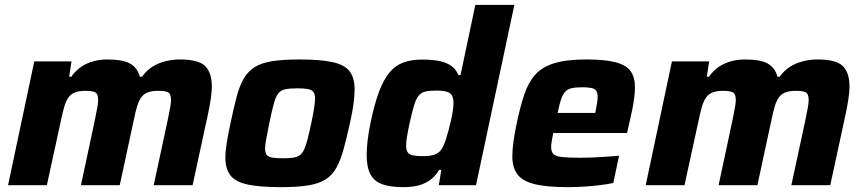

<svg xmlns="http://www.w3.org/2000/svg" viewBox="-20 -763 3555 791"><path d="M13.2 0 121.2 -510H274.5L264.8 -446.8H273.6Q291.8 -472.6 314.9 -488.1Q338 -503.5 365.3 -510.7Q392.6 -518 421.8 -518Q487.5 -518 517.1 -500.4Q546.8 -482.7 555.9 -446.8H564.8Q583.4 -472.6 607.9 -488.1Q632.5 -503.5 661.6 -510.7Q690.8 -518 721.5 -518Q798.7 -518 825.8 -490.3Q852.8 -462.6 852.8 -406.1Q852.8 -386.2 848.4 -356.2Q844 -326.1 837.1 -294.1L773.5 0H613.2L671 -268.5Q676.6 -295.3 680.6 -317.1Q684.6 -339 684.6 -350.8Q684.6 -376.1 672.7 -382.5Q660.9 -388.8 632.9 -388.8Q605.8 -388.8 589.1 -382.5Q572.4 -376.3 562.1 -362.1Q551.8 -347.8 544.5 -323.8Q537.3 -299.7 530.2 -263.9L473.3 0H313.5L370.8 -268.5Q376.3 -295.3 380.3 -317.1Q384.3 -339 384.3 -350.8Q384.3 -376.1 372.5 -382.5Q360.6 -388.8 332.6 -388.8Q305.6 -388.8 288.9 -382.3Q272.2 -375.7 261.9 -361.2Q251.6 -346.7 244.6 -322.6Q237.6 -298.6 230.5 -263.9L173 0Z M1137.9 8Q1049.3 8 999.2 -3Q949.2 -14 928.9 -41.1Q908.5 -68.1 908.5 -114.3Q908.5 -140.7 914.3 -175.6Q920.1 -210.4 929.5 -255Q942.9 -319 954.9 -364.2Q966.8 -409.4 984.3 -439.4Q1001.8 -469.4 1029.5 -486.7Q1057.2 -504 1101.6 -511Q1146 -518 1212.3 -518Q1300.9 -518 1350.5 -507Q1400.2 -496 1420.6 -468.9Q1440.9 -441.9 1440.9 -394.7Q1440.9 -368.3 1436.2 -333.7Q1431.5 -299 1421.5 -255Q1407.5 -191 1394.8 -145.8Q1382.1 -100.6 1365.1 -70.6Q1348.2 -40.6 1320.6 -23.3Q1292.9 -6 1248.5 1Q1204.2 8 1137.9 8ZM1145.2 -110.9Q1171.2 -110.9 1188 -113.5Q1204.8 -116.1 1215.4 -123.9Q1226 -131.7 1233.3 -147.6Q1240.6 -163.5 1247.3 -189.8Q1254 -216.2 1262.2 -255Q1270.2 -292.3 1274 -316.9Q1277.9 -341.6 1277.9 -358Q1277.9 -375.8 1270.7 -384.6Q1263.6 -393.3 1247.9 -396.2Q1232.2 -399.1 1204.9 -399.1Q1172.5 -399.1 1153.9 -394.9Q1135.3 -390.7 1125 -376.1Q1114.6 -361.4 1107.2 -332.9Q1099.7 -304.5 1089.4 -255Q1081.8 -216.7 1077 -191.8Q1072.1 -166.9 1072.1 -151Q1072.1 -133.6 1079 -124.9Q1085.9 -116.3 1101.9 -113.6Q1117.9 -110.9 1145.2 -110.9Z M1641.4 8Q1589.1 8 1555.7 -3.6Q1522.3 -15.3 1506.4 -44.3Q1490.6 -73.4 1490.6 -124.9Q1490.6 -150.2 1494.4 -183.5Q1498.2 -216.8 1506.6 -257.5Q1522.6 -334.4 1541.4 -384.8Q1560.2 -435.1 1584.5 -464.3Q1608.8 -493.6 1642 -505.6Q1675.1 -517.6 1719.3 -517.6Q1754.7 -517.6 1784.2 -512.7Q1813.7 -507.9 1835.6 -494.2Q1857.5 -480.5 1868.9 -453.3H1877.2L1938.3 -743H2099.1L1941.1 0H1787.9L1798 -63.2H1789.2Q1770.7 -32.8 1746.3 -17.4Q1721.9 -2 1695.1 3Q1668.4 8 1641.4 8ZM1723.9 -119.6Q1747 -119.6 1762.6 -123.7Q1778.2 -127.7 1788.7 -136.6Q1799.1 -145.5 1806 -160.5Q1811.2 -170.8 1816.9 -188.2Q1822.6 -205.7 1828 -226.5Q1833.5 -247.2 1838.3 -268.4Q1843.2 -289.5 1845.7 -308.2Q1848.3 -326.8 1848.3 -338.9Q1848.3 -368.1 1833.6 -378.9Q1818.9 -389.8 1779.6 -389.8Q1751 -389.8 1733.5 -386.1Q1716.1 -382.4 1705 -369.2Q1693.9 -355.9 1685.8 -328.8Q1677.6 -301.8 1667.4 -255Q1660.4 -222.7 1656.8 -200.6Q1653.2 -178.4 1653.2 -163.4Q1653.2 -144.2 1660.1 -134.9Q1667 -125.6 1683 -122.6Q1698.9 -119.6 1723.9 -119.6Z M2318.7 8Q2231.2 8 2181.2 -4.7Q2131.2 -17.4 2111 -45.7Q2090.7 -73.9 2090.7 -117.9Q2090.7 -145.3 2095.3 -179.4Q2100 -213.4 2108.5 -254Q2123.1 -323.3 2139.8 -373.3Q2156.5 -423.3 2185.1 -455.4Q2213.8 -487.4 2263.9 -502.7Q2314.1 -518 2395.5 -518Q2474.2 -518 2517.8 -506.1Q2561.3 -494.2 2578.6 -469Q2595.9 -443.9 2595.9 -403.5Q2595.9 -384.5 2592.8 -359.7Q2589.6 -335 2584.2 -308.4Q2578.8 -281.8 2572.2 -254L2563.2 -215H2259.2Q2256.5 -199.5 2253.5 -183.8Q2250.5 -168.1 2250.5 -158.2Q2250.5 -138.2 2259.8 -128.6Q2269.1 -119 2295.7 -116Q2322.4 -113.1 2373.4 -113.1Q2393.2 -113.1 2419.8 -114.1Q2446.5 -115.1 2475.4 -117.2Q2504.3 -119.3 2530.5 -121.3L2506.6 -9.2Q2484.9 -4.3 2453.3 -0.4Q2421.8 3.6 2386.6 5.8Q2351.5 8 2318.7 8ZM2277.2 -297.7H2432.2L2434.7 -310.3Q2438.2 -328.5 2440.2 -341.2Q2442.2 -354 2442.2 -363.7Q2442.2 -381.1 2435.9 -389.5Q2429.6 -398 2415.6 -400.7Q2401.7 -403.4 2379.1 -403.4Q2351.7 -403.4 2335.1 -399.7Q2318.5 -396 2308.4 -385.1Q2298.4 -374.2 2291.3 -353.2Q2284.3 -332.3 2277.2 -297.7Z M2640.2 0 2748.2 -510H2901.5L2891.8 -446.8H2900.6Q2918.8 -472.6 2941.9 -488.1Q2965 -503.5 2992.3 -510.7Q3019.6 -518 3048.8 -518Q3114.5 -518 3144.1 -500.4Q3173.8 -482.7 3182.9 -446.8H3191.8Q3210.4 -472.6 3234.9 -488.1Q3259.5 -503.5 3288.6 -510.7Q3317.8 -518 3348.5 -518Q3425.7 -518 3452.8 -490.3Q3479.8 -462.6 3479.8 -406.1Q3479.8 -386.2 3475.4 -356.2Q3471 -326.1 3464.1 -294.1L3400.5 0H3240.2L3298 -268.5Q3303.6 -295.3 3307.6 -317.1Q3311.6 -339 3311.6 -350.8Q3311.6 -376.1 3299.7 -382.5Q3287.9 -388.8 3259.9 -388.8Q3232.8 -388.8 3216.1 -382.5Q3199.4 -376.3 3189.1 -362.1Q3178.8 -347.8 3171.5 -323.8Q3164.3 -299.7 3157.2 -263.9L3100.3 0H2940.5L2997.8 -268.5Q3003.3 -295.3 3007.3 -317.1Q3011.3 -339 3011.3 -350.8Q3011.3 -376.1 2999.5 -382.5Q2987.6 -388.8 2959.6 -388.8Q2932.6 -388.8 2915.9 -382.3Q2899.2 -375.7 2888.9 -361.2Q2878.6 -346.7 2871.6 -322.6Q2864.6 -298.6 2857.5 -263.9L2800 0Z"/></svg>

Font: Saira Thin
Style: Italic
Weight: 100
Italic angle: -12°
Designer: Hector Gatti with collaboration of the Omnibus-Type team
Foundry: Omnibus-Type
Version: Version 1.101